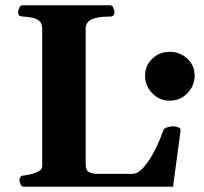

<svg xmlns="http://www.w3.org/2000/svg" viewBox="-20 -713 778 733"><path d="M70.8 0Q62.5 0 58.3 -9.8Q54.2 -19.5 54.2 -24.9Q54.2 -41.5 70.3 -43Q93.8 -45.4 117.4 -54.2Q141.1 -63 141.1 -79.1V-602.5Q141.1 -623.5 129.9 -633.1Q118.7 -642.6 101.6 -645.8Q84.5 -648.9 66.9 -649.9Q56.6 -650.9 53 -654.1Q49.3 -657.2 49.3 -668Q49.3 -673.3 53.5 -683.1Q57.6 -692.9 65.9 -692.9H400.4Q408.7 -692.9 412.8 -683.1Q417 -673.3 417 -668Q417 -649.9 400.9 -649.9Q373 -649.9 352.1 -646Q331.1 -642.1 319.1 -632.1Q307.1 -622.1 307.1 -604V-86.4Q307.1 -62.5 319.8 -55.9Q332.5 -49.3 350.6 -49.3H484.4Q507.3 -49.3 530 -75.9Q552.7 -102.5 572 -141.1Q591.3 -179.7 603 -214.8Q606 -223.6 619.9 -227.3Q633.8 -231 641.6 -231Q650.9 -231 660.6 -226.8Q670.4 -222.7 669.4 -214.4L640.6 0ZM533.7 -424.3Q533.7 -461.9 560.8 -488.5Q587.9 -515.1 627.9 -515.1Q668 -515.1 695.6 -488.5Q723.1 -461.9 723.1 -424.3Q723.1 -386.2 695.6 -357.4Q668 -328.6 627.9 -328.6Q587.9 -328.6 560.8 -357.4Q533.7 -386.2 533.7 -424.3Z"/></svg>

Font: Gelasio
Style: Bold
Weight: 700
Designer: Eben Sorkin
Foundry: Eben Sorkin
Version: Version 1.008